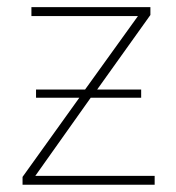

<svg xmlns="http://www.w3.org/2000/svg" viewBox="-20 -508 485 528"><path d="M42 0V-21.5L198.2 -239.3H79.1V-261.7H213.9L359.4 -463.9H66.4V-488.3H393.6V-466.8L247.1 -261.7H368.2V-239.3H229.5L77.1 -24.4H405.3V0Z"/></svg>

Font: Gothic A1 Thin
Style: Regular
Weight: 250
Designer: HanYang I&C Co.,Ltd.
Foundry: HanYang I&C Co.,Ltd.
Version: Version 2.50